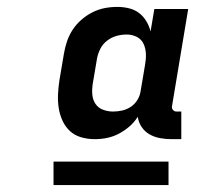

<svg xmlns="http://www.w3.org/2000/svg" viewBox="-20 -720 640 556"><path d="M254 -317Q234 -317 215 -322.5Q196 -328 182.5 -340.5Q169 -353 161 -370.5Q153 -388 150 -407.5Q147 -427 148 -447Q149 -467 152 -487L165 -564Q168 -582 174 -600Q180 -618 190.5 -634Q201 -650 216 -663Q231 -676 248 -684.5Q265 -693 283 -696.5Q301 -700 320 -700Q337 -700 353.5 -696Q370 -692 382.5 -682.5Q395 -673 403.5 -659Q412 -645 416 -629L427 -694H525L478 -412Q477 -406 481 -401.5Q485 -397 491 -397H505V-317H477Q460 -317 443.5 -320Q427 -323 413 -331Q399 -339 390 -352.5Q381 -366 379 -382Q369 -366 354.5 -353.5Q340 -341 323.5 -332.5Q307 -324 289.5 -320.5Q272 -317 254 -317ZM307 -397Q321 -397 334 -400Q347 -403 358.5 -410.5Q370 -418 377.5 -430Q385 -442 387 -455Q390 -474 393.5 -493.5Q397 -513 400 -532Q403 -548 402.5 -563.5Q402 -579 396 -592.5Q390 -606 376.5 -613Q363 -620 347 -620Q332 -620 317.5 -616Q303 -612 290.5 -602.5Q278 -593 271 -579.5Q264 -566 261 -551L248 -474Q246 -459 247.5 -444.5Q249 -430 257 -418.5Q265 -407 279 -402Q293 -397 307 -397ZM468 -184H135V-252H468Z"/></svg>

Font: Iosevka Slab Heavy Extended
Style: Italic
Weight: 900
Width: 7
Italic angle: -9°
Monospace: yes
Designer: Belleve Invis
Foundry: Belleve Invis
Version: Version 11.1.0; ttfautohint (v1.8.3)